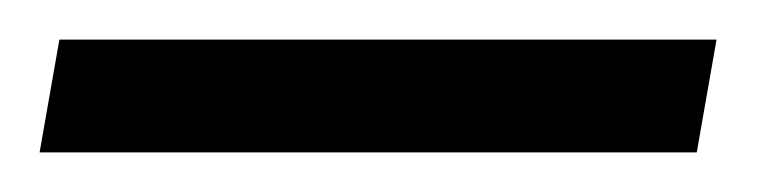

<svg xmlns="http://www.w3.org/2000/svg" viewBox="-20 -683 383 97"><path d="M10 -663H342L332 -606H0Z"/></svg>

Font: Faustina VF Beta
Style: Regular
Weight: 400
Designer: Alfonso Garcia
Foundry: Omnibus-Type
Version: Version 1.006